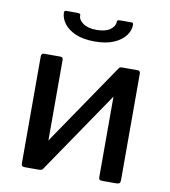

<svg xmlns="http://www.w3.org/2000/svg" viewBox="-83 -813 782 884"><g transform="rotate(10 308.0 -371.0)"><path d="M178 -516V-19Q178 -8 173.5 -4Q169 0 158 0H94Q83 0 79.5 -3.5Q76 -7 76 -16V-515Q76 -530 90 -530H166Q178 -530 178 -516ZM539 -516V-19Q539 -8 534.5 -4Q530 0 519 0H455Q444 0 441 -3.5Q438 -7 438 -16V-515Q438 -530 451 -530H527Q539 -530 539 -516ZM440 -525 502 -485 175 -5 113 -45ZM308 -626Q254 -626 218.5 -641.5Q183 -657 165 -681Q147 -705 146 -731Q146 -737 148 -739.5Q150 -742 154 -742H206Q215 -742 219 -740Q223 -738 222 -732Q222 -712 244.5 -696Q267 -680 308 -680ZM308 -626V-680Q349 -680 371 -696Q393 -712 393 -732Q393 -738 396.5 -740Q400 -742 409 -742H462Q466 -742 467.5 -739.5Q469 -737 469 -731Q469 -705 451 -681Q433 -657 397.5 -641.5Q362 -626 308 -626Z"/></g></svg>

Font: Libre Franklin Medium
Style: Regular
Weight: 500
Designer: Pablo Impallari, Rodrigo Fuenzalida, Nhung Nguyen
Foundry: Impallari Type
Version: Version 3.000